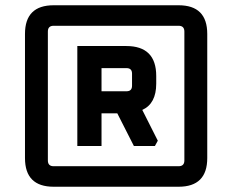

<svg xmlns="http://www.w3.org/2000/svg" viewBox="-20 -710 883 730"><path d="M75 -109V-581Q75 -690 184 -690H659Q768 -690 768 -581V-109Q768 0 659 0H184Q75 0 75 -109ZM162 -100Q162 -78 184 -78H659Q681 -78 681 -100V-590Q681 -612 659 -612H184Q162 -612 162 -590ZM274 -155V-535H460Q574 -535 574 -421V-392Q574 -316 521 -292L580 -175L569 -155H489L426 -279H366V-155ZM366 -363H461Q482 -363 482 -384V-430Q482 -451 461 -451H366Z"/></svg>

Font: Oxanium SemiBold
Style: Regular
Weight: 600
Designer: Severin Meyer
Version: Version 2.000